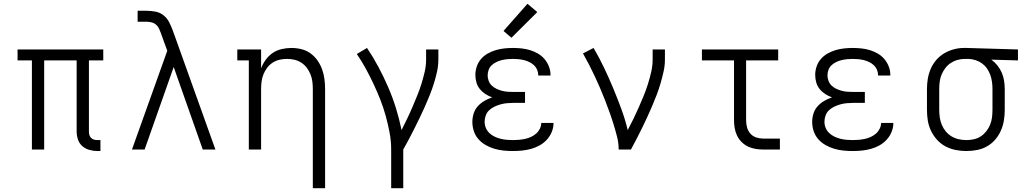

<svg xmlns="http://www.w3.org/2000/svg" viewBox="-20 -792 5440 1017"><path d="M496 8Q475 8 453.5 2Q432 -4 416 -18Q400 -32 393 -53Q386 -74 386 -95V-472H214V0H149V-472H73V-530H527V-472H451V-95Q451 -86 453.5 -77Q456 -68 462.5 -61.5Q469 -55 478 -52.5Q487 -50 496 -50H512V8Z M679 0 866 -523 834 -611V-612Q829 -625 823.5 -638Q818 -651 807.5 -660.5Q797 -670 783 -673.5Q769 -677 755 -677H709V-735H755Q779 -735 803 -730.5Q827 -726 846 -711Q865 -696 876 -674.5Q887 -653 895 -631L908 -595L1121 0H1054L900 -437L746 0Z M1637 205V-320Q1637 -340 1634.5 -360Q1632 -380 1624.5 -398.5Q1617 -417 1605 -433Q1593 -449 1576 -460Q1559 -471 1539.5 -475.5Q1520 -480 1500 -480Q1480 -480 1460.5 -475.5Q1441 -471 1424 -460Q1407 -449 1395 -433Q1383 -417 1375.5 -398.5Q1368 -380 1365.5 -360Q1363 -340 1363 -320V0H1298V-472H1237V-530H1363V-430Q1372 -454 1387.5 -475.5Q1403 -497 1424.5 -511.5Q1446 -526 1472 -532Q1498 -538 1523 -538Q1550 -538 1576.5 -531.5Q1603 -525 1624.5 -509.5Q1646 -494 1661.5 -472Q1677 -450 1686 -425Q1695 -400 1698.5 -373.5Q1702 -347 1702 -320V205Z M2052 205V0Q2052 -45 2043.5 -90Q2035 -135 2023 -178.5Q2011 -222 1994.5 -264Q1978 -306 1958.5 -347.5Q1939 -389 1917.5 -428.5Q1896 -468 1870 -506L1924 -538Q1957 -489 1985 -436.5Q2013 -384 2036.5 -329.5Q2060 -275 2077.5 -218.5Q2095 -162 2107 -103Q2122 -133 2136.5 -163Q2151 -193 2164 -223.5Q2177 -254 2189.5 -284.5Q2202 -315 2212 -347Q2222 -379 2229.5 -411.5Q2237 -444 2237 -477V-530H2302V-477Q2302 -445 2295 -413Q2288 -381 2278.5 -350.5Q2269 -320 2257 -290Q2245 -260 2232 -230.5Q2219 -201 2205 -172Q2191 -143 2176.5 -114Q2162 -85 2147 -56.5Q2132 -28 2116 0V205Z M2697 8Q2672 8 2647.5 5.5Q2623 3 2599 -4Q2575 -11 2553 -23.5Q2531 -36 2514.5 -54.5Q2498 -73 2490 -97Q2482 -121 2482 -146Q2482 -169 2489 -191Q2496 -213 2511 -229.5Q2526 -246 2545.5 -257.5Q2565 -269 2587 -276Q2568 -283 2551 -294Q2534 -305 2521.5 -320.5Q2509 -336 2503.5 -355.5Q2498 -375 2498 -395Q2498 -418 2505.5 -440Q2513 -462 2528 -479.5Q2543 -497 2563.5 -508.5Q2584 -520 2606 -526.5Q2628 -533 2651 -535.5Q2674 -538 2697 -538Q2720 -538 2743 -535.5Q2766 -533 2787.5 -526.5Q2809 -520 2829 -508.5Q2849 -497 2864 -479.5Q2879 -462 2887.5 -440Q2896 -418 2896 -396Q2896 -395 2896 -394Q2896 -393 2896 -392H2831Q2831 -393 2831 -393.5Q2831 -394 2831 -394Q2831 -409 2825 -423Q2819 -437 2808 -447Q2797 -457 2783.5 -463.5Q2770 -470 2756 -473.5Q2742 -477 2727 -478.5Q2712 -480 2697 -480Q2682 -480 2667 -478.5Q2652 -477 2637.5 -473.5Q2623 -470 2609.5 -463.5Q2596 -457 2585 -447Q2574 -437 2568.5 -422.5Q2563 -408 2563 -393Q2563 -378 2568.5 -363.5Q2574 -349 2585 -338.5Q2596 -328 2610 -321.5Q2624 -315 2639 -311Q2654 -307 2669.5 -306Q2685 -305 2700 -305H2761V-247H2700Q2683 -247 2666 -245.5Q2649 -244 2632.5 -239.5Q2616 -235 2600 -227.5Q2584 -220 2571.5 -208.5Q2559 -197 2553 -180.5Q2547 -164 2547 -147Q2547 -130 2553.5 -114.5Q2560 -99 2572 -87.5Q2584 -76 2599.5 -68.5Q2615 -61 2631 -57Q2647 -53 2664 -51.5Q2681 -50 2697 -50Q2714 -50 2730 -51.5Q2746 -53 2762 -56.5Q2778 -60 2793 -67Q2808 -74 2820 -84.5Q2832 -95 2839.5 -110Q2847 -125 2847 -141Q2847 -141 2847 -141Q2847 -141 2847 -141H2912Q2912 -141 2912 -140.5Q2912 -140 2912 -140Q2912 -116 2902.5 -93Q2893 -70 2876.5 -52Q2860 -34 2838.5 -22Q2817 -10 2793.5 -3.5Q2770 3 2746 5.5Q2722 8 2697 8ZM2689 -592 2647 -628 2774 -772 2826 -728Z M3257 0Q3257 -34 3248.5 -67.5Q3240 -101 3230 -133.5Q3220 -166 3208.5 -198Q3197 -230 3184.5 -262Q3172 -294 3158.5 -325.5Q3145 -357 3130.5 -388Q3116 -419 3100.5 -449Q3085 -479 3068 -509L3124 -538Q3154 -487 3179.5 -433.5Q3205 -380 3227.5 -326Q3250 -272 3270.5 -216.5Q3291 -161 3305 -103Q3321 -133 3335.5 -163Q3350 -193 3363.5 -223.5Q3377 -254 3389.5 -284.5Q3402 -315 3412 -347Q3422 -379 3429.5 -411.5Q3437 -444 3437 -477V-530H3502V-477Q3502 -445 3495 -413.5Q3488 -382 3479 -351Q3470 -320 3458.5 -290Q3447 -260 3434.5 -230.5Q3422 -201 3408.5 -172Q3395 -143 3381 -114Q3367 -85 3352 -56.5Q3337 -28 3322 0Z M4022 0Q4002 0 3981 -3.5Q3960 -7 3941.5 -16Q3923 -25 3908 -40Q3893 -55 3884 -74Q3875 -93 3871.5 -113.5Q3868 -134 3868 -155V-472H3698V-530H4102V-472H3932V-155Q3932 -136 3937 -117.5Q3942 -99 3954.5 -84.5Q3967 -70 3985.5 -64Q4004 -58 4022 -58H4111V0Z M4497 8Q4472 8 4447.5 5.5Q4423 3 4399 -4Q4375 -11 4353 -23.5Q4331 -36 4314.5 -54.5Q4298 -73 4290 -97Q4282 -121 4282 -146Q4282 -169 4289 -191Q4296 -213 4311 -229.5Q4326 -246 4345.5 -257.5Q4365 -269 4387 -276Q4368 -283 4351 -294Q4334 -305 4321.5 -320.5Q4309 -336 4303.5 -355.5Q4298 -375 4298 -395Q4298 -418 4305.5 -440Q4313 -462 4328 -479.5Q4343 -497 4363.5 -508.5Q4384 -520 4406 -526.5Q4428 -533 4451 -535.5Q4474 -538 4497 -538Q4520 -538 4543 -535.5Q4566 -533 4587.5 -526.5Q4609 -520 4629 -508.5Q4649 -497 4664 -479.5Q4679 -462 4687.5 -440Q4696 -418 4696 -396Q4696 -395 4696 -394Q4696 -393 4696 -392H4631Q4631 -393 4631 -393.5Q4631 -394 4631 -394Q4631 -409 4625 -423Q4619 -437 4608 -447Q4597 -457 4583.5 -463.5Q4570 -470 4556 -473.5Q4542 -477 4527 -478.5Q4512 -480 4497 -480Q4482 -480 4467 -478.5Q4452 -477 4437.5 -473.5Q4423 -470 4409.5 -463.5Q4396 -457 4385 -447Q4374 -437 4368.5 -422.5Q4363 -408 4363 -393Q4363 -378 4368.5 -363.5Q4374 -349 4385 -338.5Q4396 -328 4410 -321.5Q4424 -315 4439 -311Q4454 -307 4469.5 -306Q4485 -305 4500 -305H4561V-247H4500Q4483 -247 4466 -245.5Q4449 -244 4432.5 -239.5Q4416 -235 4400 -227.5Q4384 -220 4371.5 -208.5Q4359 -197 4353 -180.5Q4347 -164 4347 -147Q4347 -130 4353.5 -114.5Q4360 -99 4372 -87.5Q4384 -76 4399.5 -68.5Q4415 -61 4431 -57Q4447 -53 4464 -51.5Q4481 -50 4497 -50Q4514 -50 4530 -51.5Q4546 -53 4562 -56.5Q4578 -60 4593 -67Q4608 -74 4620 -84.5Q4632 -95 4639.5 -110Q4647 -125 4647 -141Q4647 -141 4647 -141Q4647 -141 4647 -141H4712Q4712 -141 4712 -140.5Q4712 -140 4712 -140Q4712 -116 4702.5 -93Q4693 -70 4676.5 -52Q4660 -34 4638.5 -22Q4617 -10 4593.5 -3.5Q4570 3 4546 5.5Q4522 8 4497 8Z M5099 8Q5071 8 5042.5 2.5Q5014 -3 4988.5 -16.5Q4963 -30 4943.5 -51.5Q4924 -73 4911.5 -99Q4899 -125 4894.5 -153Q4890 -181 4890 -210V-320Q4890 -348 4894.5 -375Q4899 -402 4910 -427.5Q4921 -453 4939 -474Q4957 -495 4980.5 -509Q5004 -523 5031 -530.5Q5058 -538 5085 -538Q5089 -538 5092.5 -538Q5096 -538 5100 -538L5372 -530V-472L5231 -476Q5249 -463 5263 -445.5Q5277 -428 5286 -407.5Q5295 -387 5298.5 -364.5Q5302 -342 5302 -320V-210Q5302 -182 5297.5 -154Q5293 -126 5281.5 -100Q5270 -74 5251.5 -52.5Q5233 -31 5208.5 -17Q5184 -3 5155.5 2.5Q5127 8 5099 8ZM5099 -50Q5119 -50 5139 -54.5Q5159 -59 5175.5 -70Q5192 -81 5204.5 -97Q5217 -113 5224.5 -131.5Q5232 -150 5234.5 -170Q5237 -190 5237 -210V-320Q5237 -339 5234.5 -358Q5232 -377 5225.5 -395Q5219 -413 5208.5 -428.5Q5198 -444 5182.5 -455.5Q5167 -467 5148.5 -473Q5130 -479 5111 -480H5100Q5098 -480 5095.5 -480Q5093 -480 5090 -480Q5071 -480 5051.5 -474.5Q5032 -469 5015.5 -458Q4999 -447 4987 -431Q4975 -415 4967.5 -397Q4960 -379 4957.5 -359.5Q4955 -340 4955 -320V-210Q4955 -190 4958 -169.5Q4961 -149 4969 -130Q4977 -111 4990 -95.5Q5003 -80 5020.5 -69.5Q5038 -59 5058.5 -54.5Q5079 -50 5099 -50Z"/></svg>

Font: Iosevka Slab Light Extended
Style: Regular
Weight: 300
Width: 7
Monospace: yes
Designer: Belleve Invis
Foundry: Belleve Invis
Version: Version 11.1.0; ttfautohint (v1.8.3)